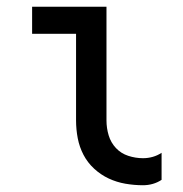

<svg xmlns="http://www.w3.org/2000/svg" viewBox="-20 -540 540 568"><path d="M403 8Q377 8 351 3.5Q325 -1 301.5 -12Q278 -23 258.5 -41Q239 -59 227 -82Q215 -105 210 -131Q205 -157 205 -184V-440H75V-520H295V-184Q295 -161 301.5 -139.5Q308 -118 323 -102Q338 -86 359.5 -79Q381 -72 403 -72Q418 -72 432 -76Q446 -80 458 -88V-8Q446 0 432 4Q418 8 403 8Z"/></svg>

Font: Iosevka Custom Medium
Style: Regular
Weight: 500
Monospace: yes
Designer: Belleve Invis
Foundry: Belleve Invis
Version: Version 32.5.0; ttfautohint (v1.8.4)